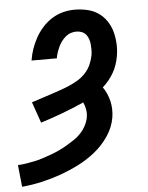

<svg xmlns="http://www.w3.org/2000/svg" viewBox="-93 -572 647 839"><g transform="rotate(-5 230.0 -152.5)"><path d="M-30 223 -40 127Q-21 126 -2 123Q17 120 35.5 116Q54 112 72 106Q90 100 108 93.5Q126 87 144 78.5Q162 70 179 60Q196 50 212.5 39Q229 28 242.5 13.5Q256 -1 265.5 -19Q275 -37 278 -55Q281 -72 278 -89.5Q275 -107 268 -121Q221 -100 173 -82Q125 -64 77 -49L45 -141Q66 -148 86.5 -154.5Q107 -161 127.5 -168Q148 -175 169 -182Q190 -189 210 -197.5Q230 -206 249.5 -217.5Q269 -229 284.5 -245.5Q300 -262 309 -282Q318 -302 322 -323Q324 -335 324 -347.5Q324 -360 323 -371.5Q322 -383 318 -394.5Q314 -406 307 -414.5Q300 -423 289 -427.5Q278 -432 265 -432Q253 -432 240.5 -428Q228 -424 217.5 -415Q207 -406 199 -395Q191 -384 185.5 -372Q180 -360 176 -348Q172 -336 170 -323H59Q63 -349 71.5 -373.5Q80 -398 93 -421.5Q106 -445 124.5 -465.5Q143 -486 166 -500.5Q189 -515 214.5 -521.5Q240 -528 265 -528Q293 -528 320 -522Q347 -516 368.5 -501.5Q390 -487 405 -465Q420 -443 427 -417.5Q434 -392 435.5 -364Q437 -336 432 -309Q429 -291 423 -273Q417 -255 407.5 -238.5Q398 -222 386 -207Q374 -192 359 -179Q369 -165 376 -149Q383 -133 387 -116Q391 -99 391.5 -80.5Q392 -62 389 -44Q382 -2 356.5 36Q331 74 295.5 102.5Q260 131 220 151Q180 171 139 185.5Q98 200 55.5 209.5Q13 219 -30 223Z"/></g></svg>

Font: Iosevka Gothic
Style: Bold Italic
Weight: 700
Italic angle: -9°
Monospace: yes
Designer: Belleve Invis
Foundry: Belleve Invis
Version: Version 15.5.1; ttfautohint (v1.8.4)